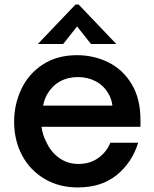

<svg xmlns="http://www.w3.org/2000/svg" viewBox="-20 -811 677 842"><path d="M42 -277Q42 -353 73.5 -420Q105 -487 167.5 -528Q230 -569 318 -569Q392 -569 455.5 -537.5Q519 -506 557.5 -442Q596 -378 596 -285V-255H162Q168 -216 181 -193Q201 -146 238.5 -119Q276 -92 324 -92Q375 -92 411.5 -118.5Q448 -145 464 -185H586Q559 -98 492 -43.5Q425 11 321 11Q239 11 175.5 -26.5Q112 -64 77 -129.5Q42 -195 42 -277ZM473 -348Q469 -379 455 -401Q435 -436 400 -454.5Q365 -473 322 -473Q278 -473 244 -454.5Q210 -436 189 -401Q176 -381 169 -348ZM257 -618H146L311 -791H325L490 -618H379L318 -695Z"/></svg>

Font: Open Sauce One SemiBold
Style: Regular
Weight: 600
Designer: Alfredo Marco Pradil
Foundry: Creative Sauce Fz LLC
Version: Version 1.477